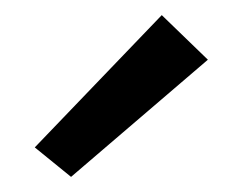

<svg xmlns="http://www.w3.org/2000/svg" viewBox="-20 -780 320 254"><path d="M26 -585 194 -760 255 -701 74 -546Z"/></svg>

Font: Andada Pro ExtraBold
Style: Regular
Weight: 800
Designer: Carolina Giovagnoli
Foundry: Huerta Tipografica
Version: Version 3.005; ttfautohint (v1.8.4)